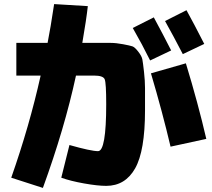

<svg xmlns="http://www.w3.org/2000/svg" viewBox="-20 -850 1040 940"><path d="M818 -603 715 -554Q676 -633 630 -713L733 -765Q779 -680 818 -603ZM980 -635 875 -585Q830 -672 788 -747L893 -800Q929 -735 980 -635ZM690 -310Q690 -111 641.5 -25.5Q593 60 500 60Q458 60 391 48Q324 36 280 20L320 -140Q426 -110 460 -110Q500 -110 500 -340Q500 -444 492.5 -462Q485 -480 440 -480H352Q296 -221 190 70L35 20Q124 -233 179 -480H60V-640H213Q227 -710 245 -830L410 -820Q403 -756 383 -640H440Q496 -640 522 -640Q548 -640 582.5 -633.5Q617 -627 628.5 -623Q640 -619 657 -597Q674 -575 677 -559Q680 -543 685 -498.5Q690 -454 690 -419Q690 -384 690 -310ZM719 -491 890 -540Q950 -343 990 -170L815 -132Q775 -302 719 -491Z"/></svg>

Font: Mplus 1p Black
Style: Regular
Weight: 900
Version: Version 1.061